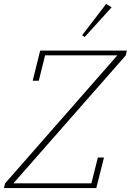

<svg xmlns="http://www.w3.org/2000/svg" viewBox="-27 -955 664 975"><path d="M-1 -24 569 -674H202L170 -545H139L177 -698H617L612 -674L41 -24H437L470 -155H501L462 0H-7ZM390 -776 512 -935 540 -918 403 -767Z"/></svg>

Font: IBM Plex Serif ExtraLight
Style: Italic
Weight: 200
Italic angle: -14°
Designer: Mike Abbink, Paul van der Laan, Pieter van Rosmalen
Foundry: Bold Monday
Version: Version 2.5